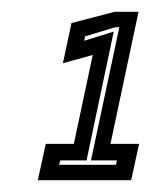

<svg xmlns="http://www.w3.org/2000/svg" viewBox="-20 -720 258 325"><path d="M44 -415 57.5 -476.5H105L137 -627L86.5 -613L101 -681L174 -700H214.5L167 -476.5H215.5L202 -415ZM80 -441H176L178 -448.5H134L182 -674H175.5L124 -658.5L122.5 -651L172.5 -666.5L126.5 -448.5H82Z"/></svg>

Font: Tourney Condensed Regular
Style: Bold Italic
Weight: 700
Width: 3
Italic angle: -12°
Designer: Tyler Finck
Foundry: Etcetera Type Co
Version: Version 1.010; ttfautohint (v1.8.3)